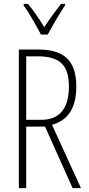

<svg xmlns="http://www.w3.org/2000/svg" viewBox="-20 -969 456 989"><path d="M191 -791H226C251 -838 286 -898 315 -941V-949H294C260 -905 236 -872 208 -829C183 -871 150 -918 124 -949H102V-941C127 -907 165 -840 191 -791ZM175 -714H77V0H115V-317H212L354 0H397L248 -326C332 -350 373 -414 373 -523C373 -664 303 -714 175 -714ZM173 -679C289 -679 335 -633 335 -523C335 -402 279 -352 194 -352H115V-679Z"/></svg>

Font: Noto Sans Armenian ExtraCondensed ExtraLight
Style: Regular
Weight: 200
Width: 2
Designer: Monotype Design Team
Foundry: Monotype Imaging Inc.
Version: Version 2.008